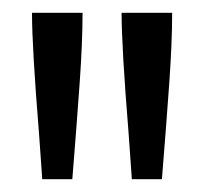

<svg xmlns="http://www.w3.org/2000/svg" viewBox="-20 -775 329 300"><path d="M41 -566Q30 -701 30 -755H109Q109 -709 104.5 -645.5Q100 -582 93 -495H46ZM181 -566Q170 -701 170 -755H249Q249 -709 244.5 -645.5Q240 -582 233 -495H186Z"/></svg>

Font: Enriqueta
Style: Regular
Weight: 400
Designer: Viviana Monsalve, Gustavo Ibarra
Foundry: 72Puntos
Version: Version 2.000